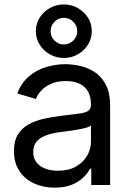

<svg xmlns="http://www.w3.org/2000/svg" viewBox="-20 -842 597 874"><path d="M228.5 12.2Q177.2 12.2 135 -7.1Q92.8 -26.4 68.1 -63.7Q43.5 -101.1 43.5 -154.3Q43.5 -201.2 61.8 -230.2Q80.1 -259.3 110.8 -276.1Q141.6 -293 179.2 -301.3Q216.8 -309.6 254.9 -314.5Q303.7 -320.8 334.2 -324.2Q364.7 -327.6 379.4 -335.9Q394 -344.2 394 -364.3V-367.2Q394 -400.9 381.3 -424.3Q368.7 -447.8 343 -460.4Q317.4 -473.1 279.8 -473.1Q241.2 -473.1 213.4 -460.9Q185.5 -448.7 168.2 -430.2Q150.9 -411.6 143.1 -391.6L58.6 -416.5Q77.6 -465.8 112.3 -494.9Q147 -523.9 190.2 -536.9Q233.4 -549.8 277.3 -549.8Q306.6 -549.8 341.8 -542.5Q377 -535.2 408.7 -515.4Q440.4 -495.6 460.9 -458Q481.4 -420.4 481.4 -359.4V0H395.5V-74.2H389.6Q380.4 -55.2 360.4 -35.2Q340.3 -15.1 307.9 -1.5Q275.4 12.2 228.5 12.2ZM243.7 -64.9Q292.5 -64.9 325.9 -84Q359.4 -103 376.7 -133.3Q394 -163.6 394 -197.3V-271.5Q388.7 -265.1 371.1 -260.3Q353.5 -255.4 330.8 -251.5Q308.1 -247.6 286.4 -244.9Q264.6 -242.2 251 -240.2Q219.7 -236.3 192.1 -226.8Q164.6 -217.3 147.9 -199.2Q131.3 -181.2 131.3 -149.9Q131.3 -122.1 145.8 -103.3Q160.2 -84.5 185.5 -74.7Q210.9 -64.9 243.7 -64.9ZM270.5 -578.1Q235.8 -578.1 206.8 -594.7Q177.7 -611.3 160.4 -638.9Q143.1 -666.5 143.1 -700.2Q143.1 -733.9 160.4 -761.2Q177.7 -788.6 206.8 -805.2Q235.8 -821.8 270.5 -821.8Q305.7 -821.8 334.5 -805.2Q363.3 -788.6 380.6 -761.2Q397.9 -733.9 397.9 -700.2Q397.9 -666.5 380.6 -638.9Q363.3 -611.3 334.5 -594.7Q305.7 -578.1 270.5 -578.1ZM270.5 -639.6Q295.9 -639.6 313.7 -657.5Q331.5 -675.3 331.5 -700.2Q331.5 -725.1 313.7 -742.9Q295.9 -760.7 270.5 -760.7Q245.6 -760.7 228 -742.9Q210.4 -725.1 210.4 -700.2Q210.4 -675.3 228 -657.5Q245.6 -639.6 270.5 -639.6Z"/></svg>

Font: Inter 16pt
Style: Regular
Weight: 400
Version: Version 4.001;git-66647c0bb